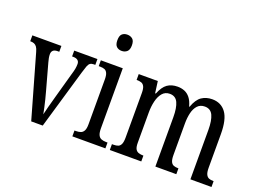

<svg xmlns="http://www.w3.org/2000/svg" viewBox="-110 -1011 1699 1267"><g transform="rotate(20 739.5 -377.5)"><path d="M66 -442Q60 -464 52 -475Q44 -486 33 -490.5Q22 -495 5 -495V-536H209V-495H198Q176 -495 166 -485.5Q156 -476 156 -459Q156 -446 158.5 -432.5Q161 -419 165 -405L216 -220Q223 -195 230 -167Q237 -139 242.5 -113.5Q248 -88 251 -71Q256 -91 265 -127.5Q274 -164 287 -208L336 -384Q344 -410 347 -427Q350 -444 350 -460Q350 -477 339 -486Q328 -495 307 -495H299V-536H462V-495H451Q436 -495 426.5 -488.5Q417 -482 410.5 -465Q404 -448 395 -417L273 0H192Z M481 0V-41H491Q510 -41 524 -46Q538 -51 546 -66Q554 -81 554 -110V-425Q554 -455 547 -470Q540 -485 527.5 -490Q515 -495 496 -495H486V-536H640V-115Q640 -84 647.5 -68Q655 -52 669.5 -46.5Q684 -41 703 -41H713V0ZM593 -641Q571 -641 557 -654Q543 -667 543 -698Q543 -730 557 -742.5Q571 -755 593 -755Q615 -755 630 -742.5Q645 -730 645 -698Q645 -667 630 -654Q615 -641 593 -641Z M744 0V-41H756Q774 -41 787 -46Q800 -51 807 -66.5Q814 -82 814 -113V-426Q814 -456 806.5 -471Q799 -486 785.5 -490.5Q772 -495 754 -495H752V-536H886L897 -454H902Q922 -505 951 -525.5Q980 -546 1023 -546Q1049 -546 1071.5 -537Q1094 -528 1111 -506.5Q1128 -485 1138 -448H1141Q1161 -504 1192.5 -525Q1224 -546 1266 -546Q1328 -546 1362.5 -499Q1397 -452 1397 -349V-113Q1397 -82 1404.5 -66.5Q1412 -51 1425 -46Q1438 -41 1456 -41H1458V0H1310V-347Q1310 -412 1293.5 -448Q1277 -484 1236 -484Q1204 -484 1185 -463Q1166 -442 1158 -408.5Q1150 -375 1150 -335V-113Q1150 -82 1157 -66.5Q1164 -51 1177.5 -46Q1191 -41 1208 -41H1211V0H1064V-347Q1064 -412 1047.5 -448Q1031 -484 990 -484Q958 -484 938.5 -461Q919 -438 910 -401Q901 -364 901 -321V-108Q901 -78 909 -64Q917 -50 931.5 -45.5Q946 -41 963 -41H965V0Z"/></g></svg>

Font: Noto Serif Khmer ExtraCondensed
Style: Regular
Weight: 400
Width: 2
Designer: Danh Hong and the Monotype Design Team
Foundry: Monotype Imaging Inc.
Version: Version 2.004